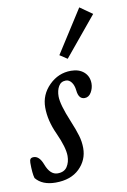

<svg xmlns="http://www.w3.org/2000/svg" viewBox="-93 -764 545 827"><g transform="rotate(-10 179.0 -351.0)"><path d="M226.1 -504.9 193.4 -526.4 313.5 -714.4 367.7 -676.3ZM83 11.2Q24.4 11.2 -3.9 -23.9Q-10.3 -44.9 -10.3 -91.3Q-10.3 -103.5 -6.1 -108.4Q-2 -113.3 7.8 -113.3Q32.7 -113.3 47.4 -74.2Q65.4 -26.4 98.1 -26.4Q127 -26.4 139.9 -46.1Q152.8 -65.9 152.8 -93.3Q152.8 -129.9 122.6 -196.3Q94.2 -257.8 94.2 -314.9Q94.2 -371.1 134.8 -411.4Q175.3 -451.7 230.5 -451.7Q266.1 -451.7 287.4 -432.6Q308.6 -413.6 308.6 -382.3Q308.6 -362.3 297.9 -344Q287.1 -325.7 269 -325.7Q242.7 -325.7 238.8 -363.8Q236.3 -387.2 226.1 -400.6Q215.8 -414.1 201.7 -414.1Q180.2 -414.1 169.7 -396Q159.2 -377.9 159.2 -352.1Q159.2 -316.4 191.9 -238.3Q209 -197.3 217 -169.9Q225.1 -142.6 225.1 -114.7Q225.1 -62.5 187.3 -25.6Q149.4 11.2 83 11.2Z"/></g></svg>

Font: Elstob 10pt
Style: Italic
Weight: 400
Italic angle: -20°
Designer: Peter S. Baker
Version: Version 1.015